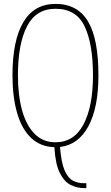

<svg xmlns="http://www.w3.org/2000/svg" viewBox="-20 -745 570 985"><path d="M411 220Q376 220 343 204Q310 188 287 142.5Q264 97 259 10Q187 8 139 -38Q91 -84 67.5 -166.5Q44 -249 44 -359Q44 -537 99.5 -631Q155 -725 265 -725Q377 -725 431 -636Q485 -547 485 -358Q485 -193 433.5 -97.5Q382 -2 288 9Q294 88 311 128Q328 168 353.5 181.5Q379 195 410 195H423V220ZM264 -15Q360 -15 408.5 -107Q457 -199 457 -358Q457 -520 414 -610Q371 -700 265 -700Q165 -700 118.5 -610Q72 -520 72 -358Q72 -256 93.5 -178.5Q115 -101 158 -58Q201 -15 264 -15Z"/></svg>

Font: Noto Serif Ethiopic ExtraCondensed Thin
Style: Regular
Weight: 100
Width: 2
Designer: Monotype Design Team
Foundry: Monotype Imaging Inc.
Version: Version 2.102; ttfautohint (v1.8.4.7-5d5b)